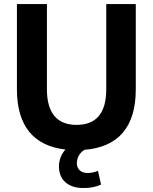

<svg xmlns="http://www.w3.org/2000/svg" viewBox="-20 -739 763 959"><path d="M396 200.2C430.7 200.2 455.1 195.8 484.9 183.1L469.2 114.3C450.7 122.1 434.6 125 416.5 125C385.3 125 363.8 106.9 363.8 75.7C363.8 49.8 377 25.4 401.4 9.3C570.3 -3.9 658.2 -103.5 658.2 -293V-718.8H510.7V-292.5C510.7 -173.8 460.4 -115.2 362.3 -115.2C265.6 -115.2 214.4 -173.8 214.4 -292.5V-718.8H64.5V-293C64.5 -109.9 147.9 -10.3 306.6 7.8C286.1 31.7 274.4 61 274.4 92.3C274.4 159.2 319.8 200.2 396 200.2Z"/></svg>

Font: Winston
Style: Bold
Weight: 700
Designer: Vernon Adams, Kim Jin-seong, David Berlow, Cristiano Sobral
Foundry: The Winston Project Authors
Version: Version 3.004